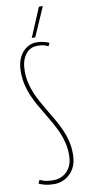

<svg xmlns="http://www.w3.org/2000/svg" viewBox="-99 -922 436 969"><g transform="rotate(-10 119.0 -437.5)"><path d="M197 -696 189 -680Q183 -683 177 -685.5Q171 -688 164.5 -689.5Q158 -691 150 -691.5Q142 -692 132 -692Q95 -692 72 -661Q49 -630 49 -577Q49 -544 56 -515Q63 -486 74.5 -459Q86 -432 100.5 -407Q115 -382 130 -356Q146 -330 161 -303.5Q176 -277 188.5 -249Q201 -221 208.5 -190Q216 -159 216 -124Q216 -78 198.5 -48.5Q181 -19 154 -4.5Q127 10 99 10Q87 10 75.5 9Q64 8 53 5.5Q42 3 33.5 0Q25 -3 19 -6L27 -24Q36 -20 44.5 -17Q53 -14 62 -12.5Q71 -11 80 -10.5Q89 -10 99 -10Q122 -10 144 -21.5Q166 -33 181 -57.5Q196 -82 196 -121Q196 -154 189 -184Q182 -214 170 -241Q158 -268 143 -294.5Q128 -321 113 -346Q97 -372 82 -398.5Q67 -425 55 -453Q43 -481 36 -512Q29 -543 29 -577Q29 -609 37 -633.5Q45 -658 59.5 -675Q74 -692 92.5 -701Q111 -710 132 -710Q146 -710 157.5 -708Q169 -706 179 -703Q189 -700 197 -696ZM113 -736 176 -885H196L131 -736Z"/></g></svg>

Font: Georama ExtraCondensed Thin
Style: Regular
Weight: 100
Width: 2
Designer: Jean-Baptiste Levee
Foundry: Production Type
Version: Version 1.001